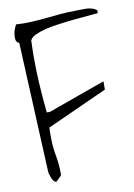

<svg xmlns="http://www.w3.org/2000/svg" viewBox="-74 -662 498 711"><g transform="rotate(-10 175.5 -306.5)"><path d="M34.2 -531.2Q24.4 -535.2 22.9 -541.5Q21.5 -547.9 21.5 -554.7Q21.5 -566.4 24.4 -576.7Q27.3 -586.9 34.2 -600.6Q63.5 -598.6 91.8 -600.1Q120.1 -601.6 148.4 -604.5Q176.8 -607.4 205.1 -609.9Q233.4 -612.3 262.7 -612.3Q270.5 -612.3 280.8 -612.8Q291 -613.3 301.3 -612.8Q311.5 -612.3 321.8 -609.4Q332 -606.4 338.9 -600.6Q339.8 -600.6 339.8 -597.7V-591.8Q339.8 -589.8 338.9 -588.9Q332 -588.9 314.5 -586.9Q296.9 -585 277.3 -583.5Q257.8 -582 240.2 -580.1Q222.7 -578.1 214.8 -577.1Q204.1 -575.2 183.1 -572.8Q162.1 -570.3 140.6 -564.9Q119.1 -559.6 101.6 -551.8Q84 -543.9 79.1 -531.2V-521.5Q79.1 -513.7 78.6 -504.4Q78.1 -495.1 78.1 -487.3V-475.6Q78.1 -444.3 78.6 -421.4Q79.1 -398.4 80.6 -374.5Q82 -350.6 84 -323.7Q85.9 -296.9 89.8 -259.8H101.6L316.4 -336.9V-305.7L89.8 -203.1Q88.9 -195.3 88.9 -188.5V-168Q88.9 -131.8 95.2 -97.7Q101.6 -63.5 101.6 -27.3V-22.5Q100.6 -21.5 97.7 -17.6L90.8 -10.7Q86.9 -6.8 83.5 -3.9Q80.1 -1 79.1 0Q68.4 -4.9 62.5 -21Q56.6 -37.1 56.6 -44.9Z"/></g></svg>

Font: Waiting for the Sunrise
Style: Regular
Weight: 300
Version: Version 1.001 2001